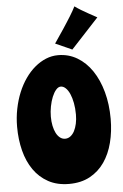

<svg xmlns="http://www.w3.org/2000/svg" viewBox="-65 -1044 720 1120"><g transform="rotate(-5 294.5 -484.5)"><path d="M567.9 -327.1Q567.9 -252.9 551.3 -187.7Q534.7 -122.6 501 -74Q467.3 -25.4 415.8 2.7Q364.3 30.8 293.9 30.8Q224.1 30.8 172.6 2.7Q121.1 -25.4 87.2 -74Q53.2 -122.6 36.6 -187.7Q20 -252.9 20 -327.1Q20 -381.8 30.3 -432.6Q40.5 -483.4 58.6 -527.3Q76.7 -571.3 102.1 -607.4Q127.4 -643.6 158 -669.2Q188.5 -694.8 222.9 -709Q257.3 -723.1 293.9 -723.1Q355.5 -723.1 406 -693.1Q456.5 -663.1 492.4 -609.9Q528.3 -556.6 548.1 -484.4Q567.9 -412.1 567.9 -327.1ZM368.2 -369.1Q368.2 -405.8 362.3 -436.8Q356.4 -467.8 346.4 -490.5Q336.4 -513.2 322.8 -526.1Q309.1 -539.1 293.9 -539.1Q279.3 -539.1 266.1 -523.7Q252.9 -508.3 242.9 -483.9Q232.9 -459.5 227.1 -429.2Q221.2 -398.9 221.2 -369.1Q221.2 -340.3 226.3 -315.7Q231.4 -291 240.7 -272.9Q250 -254.9 263.4 -244.4Q276.9 -233.9 293.9 -233.9Q310.5 -233.9 324.5 -244.4Q338.4 -254.9 347.9 -272.9Q357.4 -291 362.8 -315.7Q368.2 -340.3 368.2 -369.1ZM380.4 -748.5 283.2 -792Q313 -835 338.9 -874.5Q349.6 -891.1 361.1 -908.7Q372.6 -926.3 382.6 -942.6Q392.6 -959 400.9 -973.6Q409.2 -988.3 414.1 -998.5Q429.2 -987.3 450.9 -974.1Q472.7 -960.9 493.2 -949.7Q516.6 -936.5 542 -922.9Z"/></g></svg>

Font: Spicy Rice
Style: Regular
Weight: 400
Version: Version 1.000